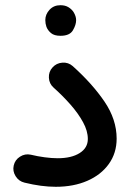

<svg xmlns="http://www.w3.org/2000/svg" viewBox="-20 -675 506 745"><path d="M33.2 -32.7Q38.1 -54.7 57.6 -67.1Q77.1 -79.6 99.6 -74.7Q125.5 -68.4 153.3 -64.7Q181.2 -61 203.6 -61Q257.3 -61 289.1 -81.1Q320.8 -101.1 320.8 -135.7Q320.8 -167 302.2 -200.9Q283.7 -234.9 253.4 -269.3Q223.1 -303.7 188 -335Q170.9 -350.1 169.7 -373.3Q168.5 -396.5 183.6 -413.1Q198.7 -430.2 221.9 -431.9Q245.1 -433.6 262.2 -418.5Q337.9 -350.6 385.3 -281Q432.6 -211.4 432.6 -137.2Q432.6 -81.1 402.3 -38.8Q372.1 3.4 318.8 26.6Q265.6 49.8 196.3 49.8Q140.6 49.8 75.2 33.7Q52.7 28.3 40.5 8.5Q28.3 -11.2 33.2 -32.7ZM155.8 -597.2Q155.8 -619.1 172.1 -637Q188.5 -654.8 214.4 -654.8Q232.9 -654.8 245.6 -647Q258.3 -639.2 265.6 -627.9Q275.4 -611.8 275.4 -596.7Q275.4 -578.6 262.9 -557.4Q250.5 -536.1 214.8 -536.1Q190.4 -536.1 178 -546.6Q165.5 -557.1 160.2 -570.8Q155.8 -583.5 155.8 -597.2Z"/></svg>

Font: Mikhak-FD SemiBold
Style: Regular
Weight: 600
Designer: Amin Abedi
Version: Version 3.2